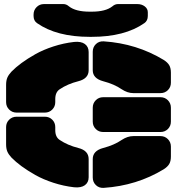

<svg xmlns="http://www.w3.org/2000/svg" viewBox="-20 -910 865 938"><path d="M161.1 -796.9Q144 -808.6 144 -832V-838.9Q144 -860.4 158.7 -875.2Q173.3 -890.1 194.8 -890.1H290Q304.2 -890.1 316.9 -878.9Q349.6 -853 418 -853H428.2Q496.1 -853 528.8 -878.9Q541.5 -890.1 556.2 -890.1H650.9Q672.4 -890.1 687.3 -878.7Q702.1 -867.2 702.1 -850.1V-832Q702.1 -808.6 685.1 -796.9Q589.4 -730 428.2 -730H418Q256.8 -730 161.1 -796.9ZM483.9 -513.2Q433.1 -526.9 433.1 -566.9V-657.2Q433.1 -679.7 448.5 -694.6Q463.9 -709.5 486.8 -708Q647.9 -697.3 779.8 -617.2Q798.3 -605.5 806.6 -591.6Q814.9 -577.6 814.9 -555.2V-505.9Q814.9 -484.4 800.3 -469.7Q785.6 -455.1 764.2 -455.1H630.9Q603 -455.1 574.2 -474.1Q538.1 -499 483.9 -513.2ZM250 -425.8V-411.1Q250 -389.6 235.4 -374.8Q220.7 -359.9 199.2 -359.9H61Q39.6 -359.9 24.7 -374.8Q9.8 -389.6 9.8 -411.1V-495.1Q9.8 -516.6 15.9 -530.8Q22 -544.9 36.1 -560.1Q56.6 -581.1 85.4 -602.3Q114.3 -623.5 152.8 -645.3Q191.4 -667 241 -683.1Q290.5 -699.2 341.8 -705.1Q376 -708.5 394.5 -695.1Q413.1 -681.6 413.1 -655.8V-566.9Q413.1 -525.9 362.8 -513.2Q310.5 -500 272 -474.1Q250 -460 250 -425.8ZM814.9 -383.8V-315.9Q814.9 -294.4 800.3 -279.8Q785.6 -265.1 764.2 -265.1H483.9Q462.4 -265.1 447.8 -279.8Q433.1 -294.4 433.1 -315.9V-383.8Q433.1 -405.3 447.8 -420.2Q462.4 -435.1 483.9 -435.1H764.2Q785.6 -435.1 800.3 -420.2Q814.9 -405.3 814.9 -383.8ZM250 -289.1V-273.9Q250 -240.2 272 -226.1Q310.5 -200.2 362.8 -187Q413.1 -174.3 413.1 -132.8V-43.9Q413.1 -18.6 394.5 -5.1Q376 8.3 341.8 4.9Q290.5 -1 241 -17.1Q191.4 -33.2 152.8 -54.9Q114.3 -76.7 85.4 -97.9Q56.6 -119.1 36.1 -140.1Q22 -155.3 15.9 -169.4Q9.8 -183.6 9.8 -205.1V-289.1Q9.8 -310.5 24.7 -325.2Q39.6 -339.8 61 -339.8H199.2Q220.7 -339.8 235.4 -325.2Q250 -310.5 250 -289.1ZM483.9 -187Q538.1 -201.2 574.2 -226.1Q603 -245.1 630.9 -245.1H764.2Q785.6 -245.1 800.3 -230.2Q814.9 -215.3 814.9 -193.8V-145Q814.9 -122.6 806.6 -108.6Q798.3 -94.7 779.8 -83Q647.9 -2.9 486.8 7.8Q463.9 9.3 448.5 -5.6Q433.1 -20.5 433.1 -43V-132.8Q433.1 -173.3 483.9 -187Z"/></svg>

Font: Nastup Soft
Style: Regular
Weight: 400
Designer: Maksym Kobuzan
Foundry: Zakznak
Version: Version 1.020;hotconv 1.0.109;makeotfexe 2.5.65596